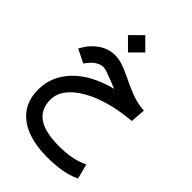

<svg xmlns="http://www.w3.org/2000/svg" viewBox="-283 -778 1224 1224"><g transform="rotate(45 329.0 -165.5)"><path d="M198.2 -584.5 276.4 -662.1 354.5 -584.5 276.4 -506.3ZM377.9 -279.8Q369.6 -283.2 362.5 -286.1Q355.5 -289.1 339.8 -295.4Q299.3 -311.5 272.7 -320.8Q246.1 -330.1 232.9 -330.1Q208 -330.1 183.8 -315.2Q159.7 -300.3 142.6 -278.3L124.5 -254.9L34.2 -299.8L46.9 -321.3Q78.1 -373.5 126.7 -405Q175.3 -436.5 233.4 -436.5Q266.1 -436.5 304.2 -423.1Q342.3 -409.7 385.7 -388.7Q439 -362.8 477.1 -347.4Q515.1 -332 546.4 -324.7Q577.6 -317.4 610.4 -315.9L602.5 -214.4Q503.9 -206.5 419.7 -183.1Q335.4 -159.7 272.5 -123.8Q209.5 -87.9 174.3 -42.2Q139.2 3.4 139.2 56.2Q139.2 141.6 200 184.6Q260.7 227.5 389.6 227.5Q444.8 227.5 494.9 218.5Q544.9 209.5 593.8 186.5L619.6 287.1Q568.4 311.5 510 321Q451.7 330.6 382.8 330.6Q282.7 330.6 205.1 302.2Q127.4 273.9 83 214.8Q38.6 155.8 38.6 64Q38.6 -53.2 125.7 -145.3Q212.9 -237.3 377.9 -279.8Z"/></g></svg>

Font: Vazir Medium FD-WOL-UI
Style: Medium-FD-WOL-UI
Weight: 500
Designer: Saber Rastikerdar
Foundry: Saber Rastikerdar
Version: Version 30.0.0